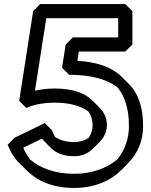

<svg xmlns="http://www.w3.org/2000/svg" viewBox="-20 -880 746 950"><path d="M347 -107C385 -107 416 -121 438 -143L474 -178V-179C518 -223 524 -296 472 -348L437 -383L436 -384C401 -418 342 -442 251 -442C211 -442 177 -437 153 -431L209 -790H565V-695H340L305 -660L287 -545L322 -510C418 -510 504 -493 563 -446C598 -402 618 -341 618 -256C618 -192 597 -136 560 -91C506 -46 432 -20 347 -20C250 -20 179 -49 131 -89C115 -108 104 -129 95 -149L188 -194C191 -190 194 -186 198 -182L233 -147L234 -146C259 -122 295 -107 347 -107ZM347 -177C307 -177 277 -187 253 -202C247 -211 240 -224 237 -236L202 -271L53 -199L18 -164C30 -133 48 -100 77 -71L113 -36C162 13 237 50 347 50C442 50 523 18 578 -37H579L614 -73C661 -120 688 -183 688 -256C688 -353 663 -419 618 -464L617 -465L582 -500C529 -552 451 -574 363 -579L370 -625H600L635 -660V-825L600 -860H179L144 -825L75 -381L110 -346C135 -357 182 -372 251 -372C327 -372 381 -355 417 -329C446 -287 444 -236 419 -198C399 -185 375 -177 347 -177Z"/></svg>

Font: Hussar Press
Style: Bold
Weight: 700
Foundry: Cannot Into Space Fonts
Version: Version 1.43